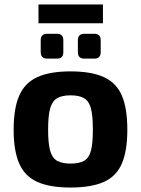

<svg xmlns="http://www.w3.org/2000/svg" viewBox="-20 -826 630 858"><path d="M295 -507Q388 -507 444 -481.5Q500 -456 524.5 -399Q549 -342 549 -246Q549 -152 524.5 -95Q500 -38 444 -13Q388 12 295 12Q203 12 147 -13Q91 -38 66 -95Q41 -152 41 -246Q41 -342 66 -399Q91 -456 147 -481.5Q203 -507 295 -507ZM295 -400Q257 -400 235 -387Q213 -374 204 -341Q195 -308 195 -246Q195 -186 204 -153Q213 -120 235 -107.5Q257 -95 295 -95Q334 -95 356 -107.5Q378 -120 386.5 -153Q395 -186 395 -246Q395 -308 386.5 -341Q378 -374 356 -387Q334 -400 295 -400ZM401 -675Q430 -675 430 -646V-593Q430 -564 401 -564H357Q328 -564 328 -593V-646Q328 -675 357 -675ZM235 -675Q263 -675 263 -646V-593Q263 -564 235 -564H191Q162 -564 162 -593V-646Q162 -675 191 -675ZM152 -806H440V-722H152Z"/></svg>

Font: Exo 2
Style: Bold
Weight: 700
Designer: Natanael Gama
Foundry: Natanael Gama
Version: Version 2.010